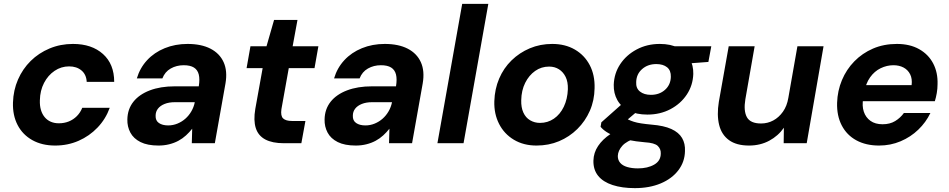

<svg xmlns="http://www.w3.org/2000/svg" viewBox="-20 -740 4902 992"><path d="M265 12Q197 12 147 -16Q97 -44 71 -94Q45 -144 47 -210Q49 -274 73 -329Q97 -384 138.5 -425Q180 -466 236 -489.5Q292 -513 357 -513Q454 -513 512 -461Q570 -409 570 -317H428Q426 -355 401 -376Q376 -397 337 -397Q296 -397 262 -374Q228 -351 207.5 -311.5Q187 -272 186 -222Q185 -194 191.5 -172Q198 -150 211 -134.5Q224 -119 242.5 -111Q261 -103 284 -103Q312 -103 335.5 -112.5Q359 -122 377 -140Q395 -158 405 -183H547Q526 -125 484 -81Q442 -37 386 -12.5Q330 12 265 12Z M799 12Q742 12 706 -6Q670 -24 653.5 -55Q637 -86 638 -123Q639 -176 669 -214Q699 -252 754 -273Q809 -294 883 -294H1007Q1013 -331 1007 -355Q1001 -379 982 -391Q963 -403 929 -403Q892 -403 862 -386Q832 -369 819 -335H687Q703 -389 740 -429Q777 -469 831 -491Q885 -513 949 -513Q1020 -513 1067.5 -488.5Q1115 -464 1135.5 -418.5Q1156 -373 1145 -309L1090 0H971L973 -75Q959 -57 941 -40.5Q923 -24 901.5 -12.5Q880 -1 854 5.5Q828 12 799 12ZM849 -92Q874 -92 897 -101.5Q920 -111 938 -127Q956 -143 968.5 -164.5Q981 -186 986 -210V-212H883Q853 -212 830.5 -203Q808 -194 796 -178.5Q784 -163 784 -142Q783 -117 801 -104.5Q819 -92 849 -92Z M1447 0Q1387 0 1350.5 -19.5Q1314 -39 1301.5 -78.5Q1289 -118 1299 -177L1337 -388H1254L1274 -501H1357L1396 -637H1517L1492 -501H1625L1605 -388H1472L1434 -176Q1429 -141 1443 -128Q1457 -115 1488 -115H1558L1537 0Z M1818 12Q1761 12 1725 -6Q1689 -24 1672.5 -55Q1656 -86 1657 -123Q1658 -176 1688 -214Q1718 -252 1773 -273Q1828 -294 1902 -294H2026Q2032 -331 2026 -355Q2020 -379 2001 -391Q1982 -403 1948 -403Q1911 -403 1881 -386Q1851 -369 1838 -335H1706Q1722 -389 1759 -429Q1796 -469 1850 -491Q1904 -513 1968 -513Q2039 -513 2086.5 -488.5Q2134 -464 2154.5 -418.5Q2175 -373 2164 -309L2109 0H1990L1992 -75Q1978 -57 1960 -40.5Q1942 -24 1920.5 -12.5Q1899 -1 1873 5.5Q1847 12 1818 12ZM1868 -92Q1893 -92 1916 -101.5Q1939 -111 1957 -127Q1975 -143 1987.5 -164.5Q2000 -186 2005 -210V-212H1902Q1872 -212 1849.5 -203Q1827 -194 1815 -178.5Q1803 -163 1803 -142Q1802 -117 1820 -104.5Q1838 -92 1868 -92Z M2240 0 2368 -720H2503L2375 0Z M2752 12Q2685 12 2635 -18Q2585 -48 2558.5 -100Q2532 -152 2534 -217Q2536 -280 2559 -334Q2582 -388 2623 -428Q2664 -468 2717.5 -490.5Q2771 -513 2833 -513Q2900 -513 2950 -484Q3000 -455 3027 -403.5Q3054 -352 3052 -284Q3051 -221 3027.5 -167.5Q3004 -114 2963 -73.5Q2922 -33 2868.5 -10.5Q2815 12 2752 12ZM2770 -105Q2810 -105 2842 -127Q2874 -149 2893 -188.5Q2912 -228 2914 -279Q2915 -317 2902.5 -342.5Q2890 -368 2868 -382Q2846 -396 2817 -396Q2777 -396 2745 -373.5Q2713 -351 2693.5 -312Q2674 -273 2673 -222Q2672 -185 2684 -158.5Q2696 -132 2719 -118.5Q2742 -105 2770 -105Z M3260 232Q3194 232 3145 216Q3096 200 3070.5 168.5Q3045 137 3046 90Q3047 49 3070 14.5Q3093 -20 3134 -47.5Q3175 -75 3231 -95L3270 -28Q3218 -12 3195.5 13Q3173 38 3172 66Q3172 87 3184.5 101.5Q3197 116 3221 123Q3245 130 3276 130Q3326 130 3360 110.5Q3394 91 3394 53Q3395 30 3378.5 14Q3362 -2 3311 -5Q3265 -9 3228 -16.5Q3191 -24 3162.5 -34.5Q3134 -45 3114 -58Q3094 -71 3083 -85L3087 -108L3212 -219L3301 -189L3155 -65L3205 -135Q3216 -127 3227.5 -121.5Q3239 -116 3254.5 -111Q3270 -106 3292.5 -102.5Q3315 -99 3347 -96Q3410 -91 3448.5 -73.5Q3487 -56 3504 -27Q3521 2 3519 41Q3518 96 3485 139.5Q3452 183 3394 207.5Q3336 232 3260 232ZM3325 -148Q3268 -148 3228.5 -168Q3189 -188 3169.5 -223Q3150 -258 3151 -302Q3153 -361 3184.5 -408.5Q3216 -456 3269.5 -484.5Q3323 -513 3389 -513Q3446 -513 3485 -492.5Q3524 -472 3543.5 -437Q3563 -402 3562 -358Q3560 -299 3528.5 -251.5Q3497 -204 3444 -176Q3391 -148 3325 -148ZM3343 -250Q3387 -250 3416 -276Q3445 -302 3446 -343Q3447 -376 3426.5 -392.5Q3406 -409 3371 -409Q3327 -409 3297.5 -383Q3268 -357 3267 -316Q3265 -284 3286.5 -267Q3308 -250 3343 -250ZM3454 -406 3447 -501H3655L3640 -420Z M3850 12Q3785 12 3746.5 -16Q3708 -44 3695.5 -95Q3683 -146 3694 -214L3745 -501H3879L3831 -227Q3821 -167 3839 -134.5Q3857 -102 3912 -102Q3946 -102 3975 -117.5Q4004 -133 4025 -162.5Q4046 -192 4053 -234L4100 -501H4235L4148 0H4029L4030 -80Q4001 -38 3954.5 -13Q3908 12 3850 12Z M4522 12Q4454 12 4404.5 -15Q4355 -42 4329 -92Q4303 -142 4305 -209Q4307 -271 4330 -326Q4353 -381 4394 -423Q4435 -465 4490.5 -489Q4546 -513 4614 -513Q4681 -513 4729 -486Q4777 -459 4801.5 -412Q4826 -365 4824 -305Q4824 -282 4820 -259Q4816 -236 4810 -217H4401L4415 -300H4690Q4694 -333 4682.5 -356Q4671 -379 4648.5 -391Q4626 -403 4596 -403Q4562 -403 4530 -387.5Q4498 -372 4475.5 -340.5Q4453 -309 4445 -261L4440 -232Q4433 -193 4443 -163Q4453 -133 4477.5 -115.5Q4502 -98 4540 -98Q4578 -98 4605 -114.5Q4632 -131 4650 -156H4787Q4764 -108 4724.5 -70Q4685 -32 4633 -10Q4581 12 4522 12Z"/></svg>

Font: DM Sans 18pt
Style: Bold Italic
Weight: 700
Italic angle: -10°
Designer: Colophon Foundry, Jonny Pinhorn
Foundry: Colophon Foundry
Version: Version 4.004;gftools[0.9.30]